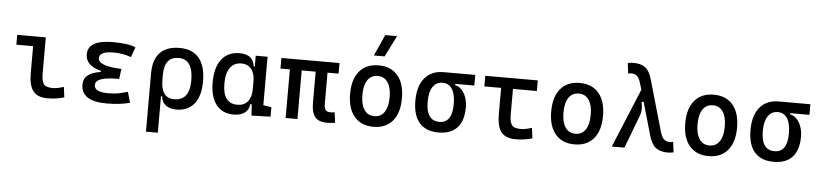

<svg xmlns="http://www.w3.org/2000/svg" viewBox="-53 -1121 7136 1672"><g transform="rotate(5 3515.5 -285.0)"><path d="M373 9.8Q286.6 9.8 248.3 -39.1Q210 -87.9 210 -195.3V-431.6H63.5V-517.6H313.5V-200.2Q313.5 -138.7 331.8 -110.8Q350.1 -83 412.1 -83Q450.2 -83 507.8 -101.6L519.5 -10.7Q481.9 0 447.3 4.9Q412.6 9.8 373 9.8Z M891.6 9.8Q667 9.8 667 -136.7Q667 -238.3 816.4 -258.8V-268.6Q681.6 -302.7 681.6 -401.4Q681.6 -527.3 899.4 -527.3Q1037.6 -527.3 1098.6 -499L1066.9 -410.6Q999.5 -437.5 910.2 -437.5Q789.6 -437.5 789.6 -377Q789.6 -308.6 993.2 -300.8L981.4 -212.4H965.8Q774.9 -212.4 774.9 -141.6Q774.9 -80.1 895.5 -80.1Q956.1 -80.1 995.8 -89.4Q1035.6 -98.6 1066.9 -106.9L1093.8 -13.7Q1054.7 -2.9 1003.7 3.4Q952.6 9.8 891.6 9.8Z M1500 9.8Q1443.4 9.8 1407.7 -16.6Q1372.1 -43 1367.2 -94.7H1357.4V224.6H1253.9V-285.6Q1253.9 -404.8 1311.8 -466.1Q1369.6 -527.3 1482.4 -527.3Q1595.2 -527.3 1653.1 -458Q1710.9 -388.7 1710.9 -253.9Q1710.9 -126.5 1655.8 -58.3Q1600.6 9.8 1500 9.8ZM1357.4 -237.3Q1357.4 -78.1 1473.6 -78.1Q1608.4 -78.1 1608.4 -253.9Q1608.4 -439.5 1482.4 -439.5Q1357.4 -439.5 1357.4 -281.2Z M2001 9.8Q1902.8 9.8 1848.9 -58.3Q1794.9 -126.5 1794.9 -253.9Q1794.9 -384.3 1850.3 -455.8Q1905.8 -527.3 2006.8 -527.3Q2126.5 -527.3 2138.7 -423.8H2148.4V-517.6H2252V-93.8L2323.2 -83V0L2157.2 4.9L2150.4 -93.8H2138.7Q2133.3 -42 2096.4 -16.1Q2059.6 9.8 2001 9.8ZM2148.4 -224.6V-293Q2148.4 -362.3 2117.4 -400.9Q2086.4 -439.5 2031.2 -439.5Q1967.3 -439.5 1932.4 -391.1Q1897.5 -342.8 1897.5 -253.9Q1897.5 -78.1 2026.4 -78.1Q2084 -78.1 2116.2 -116.7Q2148.4 -155.3 2148.4 -224.6Z M2816.4 9.8Q2744.6 9.8 2712.6 -28.6Q2680.7 -66.9 2680.7 -151.4V-424.8H2558.6V0H2455.1V-424.8H2373V-517.6H2880.9V-424.8H2784.2V-156.2Q2784.2 -117.7 2795.7 -100.3Q2807.1 -83 2845.7 -83Q2852.5 -83 2859.6 -84Q2866.7 -85 2876 -86.9L2887.7 3.9Q2869.6 7.3 2854.5 8.5Q2839.4 9.8 2816.4 9.8Z M3222.7 9.8Q3115.2 9.8 3055.7 -60.5Q2996.1 -130.9 2996.1 -258.8Q2996.1 -387.2 3055.7 -457.3Q3115.2 -527.3 3222.7 -527.3Q3330.6 -527.3 3389.9 -457.3Q3449.2 -387.2 3449.2 -258.8Q3449.2 -130.9 3389.9 -60.5Q3330.6 9.8 3222.7 9.8ZM3222.7 -83Q3279.8 -83 3310.8 -128.9Q3341.8 -174.8 3341.8 -258.8Q3341.8 -343.3 3310.8 -388.9Q3279.8 -434.6 3222.7 -434.6Q3165.5 -434.6 3134.5 -388.9Q3103.5 -343.3 3103.5 -258.8Q3103.5 -174.8 3134.5 -128.9Q3165.5 -83 3222.7 -83ZM3173.3 -609.4 3256.3 -794.9H3359.9L3267.1 -609.4Z M3791.5 9.8Q3681.2 9.8 3624.3 -55.9Q3567.4 -121.6 3567.4 -249Q3567.4 -377.4 3626.2 -447.5Q3685.1 -517.6 3791.5 -517.6H4067.4V-424.8H3900.9V-413.1Q3932.6 -408.2 3957.3 -382.3Q3981.9 -356.4 3996.3 -316.7Q4010.7 -276.9 4010.7 -229.5Q4010.7 -111.8 3955.1 -51Q3899.4 9.8 3791.5 9.8ZM3791.5 -83Q3903.3 -83 3903.3 -249Q3903.3 -333.5 3874.3 -379.2Q3845.2 -424.8 3791.5 -424.8Q3735.4 -424.8 3705.1 -379.2Q3674.8 -333.5 3674.8 -249Q3674.8 -83 3791.5 -83Z M4464.8 9.8Q4378.4 9.8 4340.1 -39.1Q4301.8 -87.9 4301.8 -195.3V-424.8H4155.3V-517.6H4614.3V-424.8H4405.3V-200.2Q4405.3 -138.7 4423.6 -110.8Q4441.9 -83 4503.9 -83Q4542 -83 4599.6 -101.6L4611.3 -10.7Q4573.7 0 4539.1 4.9Q4504.4 9.8 4464.8 9.8Z M4980.5 9.8Q4873 9.8 4813.5 -60.5Q4753.9 -130.9 4753.9 -258.8Q4753.9 -387.2 4813.5 -457.3Q4873 -527.3 4980.5 -527.3Q5088.4 -527.3 5147.7 -457.3Q5207 -387.2 5207 -258.8Q5207 -130.9 5147.7 -60.5Q5088.4 9.8 4980.5 9.8ZM4980.5 -83Q5037.6 -83 5068.6 -128.9Q5099.6 -174.8 5099.6 -258.8Q5099.6 -343.3 5068.6 -388.9Q5037.6 -434.6 4980.5 -434.6Q4923.3 -434.6 4892.3 -388.9Q4861.3 -343.3 4861.3 -258.8Q4861.3 -174.8 4892.3 -128.9Q4923.3 -83 4980.5 -83Z M5794.9 9.8Q5731.4 9.8 5692.4 -18.8Q5653.3 -47.4 5631.8 -122.6L5548.3 -413.6L5530.8 -408.2Q5538.6 -376 5537.8 -346.2Q5537.1 -316.4 5526.4 -288.6L5417 0H5306.2L5519.5 -514.6L5504.4 -566.4Q5490.7 -612.8 5471.2 -631.1Q5451.7 -649.4 5423.3 -649.4Q5410.2 -649.4 5393.1 -645.5L5381.3 -736.3Q5406.2 -742.2 5433.1 -742.2Q5495.6 -742.2 5533.4 -714.8Q5571.3 -687.5 5592.3 -615.2L5721.2 -166Q5734.4 -119.6 5754.6 -101.3Q5774.9 -83 5804.7 -83Q5817.9 -83 5835 -86.9L5846.7 3.9Q5821.8 9.8 5794.9 9.8Z M6152.3 9.8Q6044.9 9.8 5985.4 -60.5Q5925.8 -130.9 5925.8 -258.8Q5925.8 -387.2 5985.4 -457.3Q6044.9 -527.3 6152.3 -527.3Q6260.3 -527.3 6319.6 -457.3Q6378.9 -387.2 6378.9 -258.8Q6378.9 -130.9 6319.6 -60.5Q6260.3 9.8 6152.3 9.8ZM6152.3 -83Q6209.5 -83 6240.5 -128.9Q6271.5 -174.8 6271.5 -258.8Q6271.5 -343.3 6240.5 -388.9Q6209.5 -434.6 6152.3 -434.6Q6095.2 -434.6 6064.2 -388.9Q6033.2 -343.3 6033.2 -258.8Q6033.2 -174.8 6064.2 -128.9Q6095.2 -83 6152.3 -83Z M6721.2 9.8Q6610.8 9.8 6554 -55.9Q6497.1 -121.6 6497.1 -249Q6497.1 -377.4 6555.9 -447.5Q6614.7 -517.6 6721.2 -517.6H6997.1V-424.8H6830.6V-413.1Q6862.3 -408.2 6887 -382.3Q6911.6 -356.4 6926 -316.7Q6940.4 -276.9 6940.4 -229.5Q6940.4 -111.8 6884.8 -51Q6829.1 9.8 6721.2 9.8ZM6721.2 -83Q6833 -83 6833 -249Q6833 -333.5 6804 -379.2Q6774.9 -424.8 6721.2 -424.8Q6665 -424.8 6634.8 -379.2Q6604.5 -333.5 6604.5 -249Q6604.5 -83 6721.2 -83Z"/></g></svg>

Font: CaskaydiaCove NFP
Style: Regular
Weight: 400
Designer: Aaron Bell
Foundry: Saja Typeworks
Version: Version 2111.001; VTT 6.35;Nerd Fonts 3.1.1